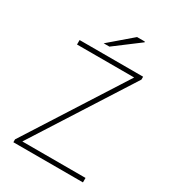

<svg xmlns="http://www.w3.org/2000/svg" viewBox="-199 -936 936 1042"><g transform="rotate(30 269.0 -415.0)"><path d="M52 0V-18L444 -632H86V-660H484V-642L92 -28H488V0ZM208 -710 348 -830H396L398 -826L244 -710Z"/></g></svg>

Font: Source Sans 3
Style: Regular
Weight: 200
Designer: Paul D. Hunt
Foundry: Adobe
Version: Version 3.046;hotconv 1.0.118;makeotfexe 2.5.65603